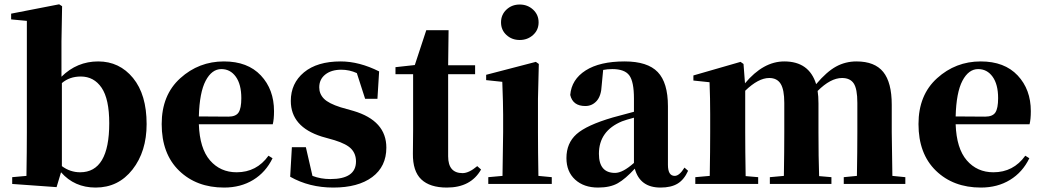

<svg xmlns="http://www.w3.org/2000/svg" viewBox="-20 -846 4795 883"><path d="M264.6 -463.9V-82Q302.7 -53.7 348.6 -53.7Q482.4 -53.7 482.4 -279.3Q482.4 -390.6 447.3 -442.4Q412.1 -494.1 351.6 -494.1Q299.8 -494.1 264.6 -463.9ZM262.7 -656.2V-493.2Q334 -563.5 431.6 -563.5Q529.3 -563.5 591.8 -487.3Q654.3 -411.1 654.3 -275.4Q654.3 -149.4 589.4 -66.4Q524.4 16.6 419.9 16.6Q322.3 16.6 260.7 -53.7L240.2 14.6L36.1 0V-31.2L101.6 -37.1Q103.5 -152.3 103.5 -238.3V-750L31.2 -756.8V-783.2L252 -826.2L265.6 -817.4Z M894.5 -310.5 1030.3 -309.6Q1064.5 -309.6 1077.1 -328.6Q1089.8 -347.7 1089.8 -394.5Q1089.8 -458 1064.5 -493.2Q1039.1 -528.3 998 -528.3Q954.1 -528.3 925.8 -474.6Q897.5 -420.9 894.5 -310.5ZM1214.8 -129.9 1233.4 -118.2Q1202.1 -53.7 1144.5 -18.6Q1086.9 16.6 1010.7 16.6Q883.8 16.6 803.7 -61Q723.6 -138.7 723.6 -275.4Q723.6 -409.2 809.1 -486.3Q894.5 -563.5 1009.8 -563.5Q1119.1 -563.5 1179.7 -499Q1240.2 -434.6 1240.2 -335Q1240.2 -296.9 1234.4 -274.4H894.5Q898.4 -163.1 945.8 -108.4Q993.2 -53.7 1068.4 -53.7Q1160.2 -53.7 1214.8 -129.9Z M1546.9 -352.5 1605.5 -335.9Q1756.8 -291 1756.8 -167Q1756.8 -80.1 1691.9 -31.7Q1627 16.6 1512.7 16.6Q1402.3 16.6 1314.5 -33.2L1322.3 -168.9H1386.7L1417 -37.1Q1455.1 -22.5 1499 -22.5Q1617.2 -22.5 1617.2 -103.5Q1617.2 -137.7 1596.2 -160.6Q1575.2 -183.6 1518.6 -201.2L1460 -217.8Q1317.4 -262.7 1317.4 -381.8Q1317.4 -462.9 1377.9 -513.2Q1438.5 -563.5 1546.9 -563.5Q1631.8 -563.5 1723.6 -517.6L1715.8 -391.6H1659.2L1621.1 -509.8Q1586.9 -525.4 1549.8 -525.4Q1503.9 -525.4 1476.1 -503.4Q1448.2 -481.4 1448.2 -444.3Q1448.2 -414.1 1469.7 -392.1Q1491.2 -370.1 1546.9 -352.5Z M2174.8 -82 2192.4 -66.4Q2145.5 16.6 2035.2 16.6Q1957 16.6 1917.5 -21Q1877.9 -58.6 1878.9 -139.6Q1878.9 -158.2 1879.4 -192.9Q1879.9 -227.5 1879.9 -249V-504.9H1798.8V-537.1L1887.7 -546.9L1940.4 -707H2043L2041 -545.9H2165V-504.9H2041V-127Q2041 -49.8 2107.4 -49.8Q2136.7 -49.8 2174.8 -82Z M2431.6 -685.1Q2406.2 -662.1 2370.1 -662.1Q2334 -662.1 2309.1 -685.1Q2284.2 -708 2284.2 -743.2Q2284.2 -778.3 2309.1 -801.8Q2334 -825.2 2370.1 -825.2Q2406.2 -825.2 2431.6 -801.8Q2457 -778.3 2457 -743.2Q2457 -708 2431.6 -685.1ZM2456.1 -37.1 2517.6 -31.2V0H2225.6V-31.2L2291 -37.1Q2293.9 -212.9 2293.9 -238.3V-318.4Q2293.9 -368.2 2290 -469.7L2215.8 -477.5V-502L2444.3 -561.5L2458 -551.8L2454.1 -391.6V-238.3Q2454.1 -152.3 2456.1 -37.1Z M2895.5 -96.7V-304.7Q2858.4 -294.9 2840.8 -288.1Q2734.4 -244.1 2734.4 -138.7Q2734.4 -50.8 2808.6 -50.8Q2843.8 -50.8 2895.5 -96.7ZM2681.6 -503.9 2698.2 -509.8ZM3127.9 -75.2 3144.5 -60.5Q3126 -19.5 3096.2 -1.5Q3066.4 16.6 3017.6 16.6Q2922.9 16.6 2899.4 -70.3Q2856.4 -23.4 2821.3 -3.4Q2786.1 16.6 2730.5 16.6Q2665 16.6 2625 -20Q2585 -56.6 2585 -119.1Q2585 -187.5 2631.3 -229Q2677.7 -270.5 2797.9 -305.7Q2873 -326.2 2895.5 -332V-392.6Q2895.5 -470.7 2874 -499.5Q2852.5 -528.3 2795.9 -528.3Q2773.4 -528.3 2753.9 -524.4L2747.1 -453.1Q2745.1 -405.3 2724.1 -381.8Q2703.1 -358.4 2671.9 -358.4Q2614.3 -358.4 2602.5 -409.2Q2608.4 -480.5 2673.3 -522Q2738.3 -563.5 2852.5 -563.5Q2958 -563.5 3004.9 -514.6Q3051.8 -465.8 3051.8 -357.4V-87.9Q3051.8 -37.1 3083 -37.1Q3104.5 -37.1 3127.9 -75.2Z M4084 -37.1 4143.6 -31.2V0H3860.4V-31.2L3920.9 -37.1Q3922.9 -152.3 3922.9 -238.3V-373Q3922.9 -437.5 3906.2 -462.4Q3889.6 -487.3 3852.5 -487.3Q3799.8 -487.3 3740.2 -427.7Q3744.1 -404.3 3744.1 -370.1V-238.3Q3744.1 -123 3747.1 -36.1L3803.7 -31.2V0H3520.5V-31.2L3585 -37.1Q3586.9 -152.3 3586.9 -238.3V-373Q3586.9 -433.6 3570.3 -460.4Q3553.7 -487.3 3517.6 -487.3Q3467.8 -487.3 3407.2 -428.7V-238.3Q3407.2 -153.3 3409.2 -36.1L3466.8 -31.2V0H3177.7V-31.2L3244.1 -37.1Q3246.1 -154.3 3246.1 -238.3V-321.3Q3246.1 -394.5 3243.2 -467.8L3168.9 -475.6V-499L3385.7 -561.5L3399.4 -551.8L3406.2 -462.9Q3490.2 -563.5 3586.9 -563.5Q3701.2 -563.5 3733.4 -459Q3782.2 -516.6 3825.2 -540Q3868.2 -563.5 3918.9 -563.5Q4002.9 -563.5 4042 -515.1Q4081.1 -466.8 4081.1 -364.3V-238.3Q4081.1 -207 4084 -37.1Z M4375 -310.5 4510.7 -309.6Q4544.9 -309.6 4557.6 -328.6Q4570.3 -347.7 4570.3 -394.5Q4570.3 -458 4544.9 -493.2Q4519.5 -528.3 4478.5 -528.3Q4434.6 -528.3 4406.2 -474.6Q4377.9 -420.9 4375 -310.5ZM4695.3 -129.9 4713.9 -118.2Q4682.6 -53.7 4625 -18.6Q4567.4 16.6 4491.2 16.6Q4364.3 16.6 4284.2 -61Q4204.1 -138.7 4204.1 -275.4Q4204.1 -409.2 4289.6 -486.3Q4375 -563.5 4490.2 -563.5Q4599.6 -563.5 4660.2 -499Q4720.7 -434.6 4720.7 -335Q4720.7 -296.9 4714.8 -274.4H4375Q4378.9 -163.1 4426.3 -108.4Q4473.6 -53.7 4548.8 -53.7Q4640.6 -53.7 4695.3 -129.9Z"/></svg>

Font: Bpmf Zihi Serif Heavy
Style: Heavy
Weight: 900
Foundry: But Ko
Version: Version 1.320